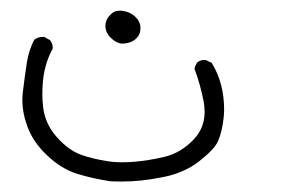

<svg xmlns="http://www.w3.org/2000/svg" viewBox="-20 -61 540 361"><path d="M210.9 -40.5Q208 -41 205.8 -41Q203.6 -41 200.7 -40.5Q193.8 -40 187.5 -33.2Q178.2 -24.4 178.2 -12.2Q178.2 0 188 9.8Q197.8 19.5 208 21Q227.1 21 236.8 10.7Q244.1 3.9 244.1 -8.1Q244.1 -20 234.6 -29.3Q225.1 -38.6 210.9 -40.5ZM22 127.4Q22 149.9 30.3 173.3Q40.5 204.6 68.1 230.7Q95.7 256.8 125.2 265.9Q154.8 274.9 187.5 279.8Q196.3 280.3 208.5 280.3Q244.6 280.3 281.7 272.9Q325.7 265.1 354.5 242.2Q383.8 219.2 390.1 204.1Q397.5 187 400.4 161.1Q401.4 152.3 401.4 145.5Q401.4 94.7 377.9 57.1L366.7 51.8Q365.7 51.8 363.3 51.8Q356.9 51.8 351.1 56.2Q347.2 61.5 345.7 68.4Q356.9 98.1 363.3 131.8Q364.7 141.1 364.7 149.9Q364.7 179.2 344.7 200.7Q320.3 226.6 289.1 233.9Q260.7 240.7 232.4 243.2Q221.7 244.1 207.8 244.1Q193.8 244.1 179.7 241.7Q152.8 237.3 132.3 230Q108.4 221.2 86.4 196.3Q64.5 171.4 61 139.6Q59.6 127 59.6 117.2Q59.6 97.7 62 81.5Q66.4 53.7 79.1 30.3Q79.1 29.8 79.1 28.1Q79.1 26.4 78.6 23.9Q77.6 19 73.7 14.2L63 8.3Q55.2 8.3 51 10Q46.9 11.7 44.4 13.7Q34.2 33.2 30.5 56.6Q26.9 80.1 22.9 112.3Q22 119.6 22 127.4Z"/></svg>

Font: NaikaiFont
Style: ExtraLight
Weight: 200
Version: Version 1.89